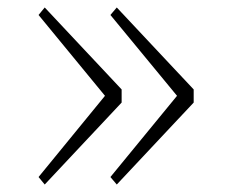

<svg xmlns="http://www.w3.org/2000/svg" viewBox="-20 -550 610 513"><path d="M497.5 -311V-276L292 -57L275 -77L453 -294L275 -510L292 -530ZM305 -311V-276L99.5 -57L83 -77L260.5 -294L83 -510L99.5 -530Z"/></svg>

Font: League Mono Narrow Thin
Style: Regular
Weight: 100
Width: 3
Designer: Tyler Finck
Foundry: The League of Moveable Type / Tyler Finck
Version: Version 2.210